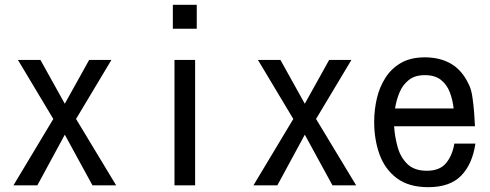

<svg xmlns="http://www.w3.org/2000/svg" viewBox="-20 -776 2040 800"><path d="M36.1 -3.9 202.1 -280.3 54.7 -526.4H148.4L250 -343.8L351.6 -526.4H444.3L296.9 -280.3L463.9 -3.9H365.2L250 -214.8L135.7 -3.9Z M700.2 -656.2V-755.9H799.8V-656.2ZM707 -3.9V-526.4H793V-3.9Z M1036.1 -3.9 1202.1 -280.3 1054.7 -526.4H1148.4L1250 -343.8L1351.6 -526.4H1444.3L1296.9 -280.3L1463.9 -3.9H1365.2L1250 -214.8L1135.7 -3.9Z M1764.6 3.9Q1683.6 3.9 1633.8 -33.2Q1584 -70.3 1561.5 -132.3Q1539.1 -194.3 1539.1 -267.6Q1539.1 -318.4 1550.3 -366.2Q1561.5 -414.1 1586.4 -452.6Q1611.3 -491.2 1651.4 -514.2Q1691.4 -537.1 1750 -537.1Q1813.5 -537.1 1859.4 -510.3Q1905.3 -483.4 1932.6 -425.8Q1943.4 -405.3 1948.2 -372.6Q1953.1 -339.8 1955.6 -306.6Q1958 -273.4 1959 -250H1622.1Q1625 -206.1 1636.7 -163.6Q1648.4 -121.1 1677.2 -92.8Q1706.1 -64.5 1758.8 -64.5Q1812.5 -64.5 1838.9 -96.7Q1865.2 -128.9 1873 -177.7H1960.9Q1948.2 -91.8 1901.4 -43.9Q1854.5 3.9 1764.6 3.9ZM1626 -324.2H1870.1Q1866.2 -360.4 1854 -392.1Q1841.8 -423.8 1816.9 -443.4Q1792 -462.9 1750 -462.9Q1709 -462.9 1683.6 -442.9Q1658.2 -422.9 1645 -391.6Q1631.8 -360.4 1626 -324.2Z"/></svg>

Font: Kosugi
Style: Regular
Weight: 400
Version: Version 4.002